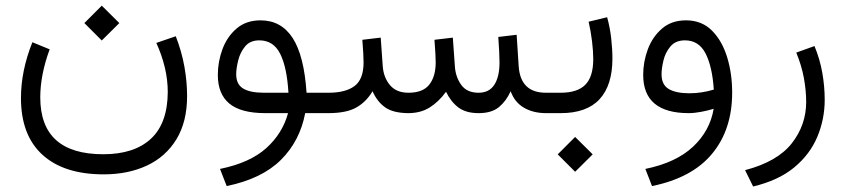

<svg xmlns="http://www.w3.org/2000/svg" viewBox="-20 -406 3035 689"><path d="M282.7 -323.2 345.2 -385.7 408.2 -323.2 345.2 -260.7ZM541 -252 610.8 -275.9Q632.3 -220.2 641.8 -166.5Q651.4 -112.8 651.4 -61Q651.4 30.8 613.3 93.5Q575.2 156.2 507.6 188Q439.9 219.7 352.1 219.7Q209.5 219.7 132.3 149.4Q55.2 79.1 55.2 -54.2Q55.2 -151.9 96.2 -254.4L158.2 -229Q124.5 -137.2 124.5 -56.6Q124.5 147.5 350.6 147.5Q461.9 147.5 521.7 91.8Q581.5 36.1 582 -75.7Q582 -119.6 571.5 -163.8Q561 -208 541 -252Z M915 -333Q989.3 -333 1030.3 -269.5Q1071.3 -206.1 1080.1 -73.2H1144V0H1075.2Q1056.2 100.1 987.8 168Q919.4 235.8 793.5 261.7L769.5 200.2Q877 178.2 935.3 125.7Q993.7 73.2 1013.7 0H932.1Q844.7 0 803.2 -34.2Q761.7 -68.4 761.7 -137.2Q761.7 -184.6 778.3 -229.5Q794.9 -274.4 829.1 -303.7Q863.3 -333 915 -333ZM1015.1 -73.2Q1009.8 -164.1 985.6 -212.6Q961.4 -261.2 910.6 -261.2Q877.4 -261.2 859.6 -239.5Q841.8 -217.8 834.7 -189Q827.6 -160.2 827.6 -139.6Q827.6 -103.5 852.5 -88.4Q877.4 -73.2 927.2 -73.2Z M1697.3 -73.2Q1735.4 -73.2 1753.9 -101.8Q1772.5 -130.4 1772.5 -181.6Q1772.5 -213.4 1768.1 -273.4L1834 -281.2L1841.3 -168.5Q1847.7 -73.2 1939 -73.2H1953.6V0H1939.5Q1893.6 0 1860.1 -19.5Q1826.7 -39.1 1812.5 -78.6Q1796.4 -43 1770.3 -21.5Q1744.1 0 1697.8 0Q1651.9 0 1625 -20.3Q1598.1 -40.5 1580.6 -76.7Q1554.7 -41 1522.2 -20.5Q1489.7 0 1444.8 0Q1390.6 -0.5 1362.1 -20.8Q1333.5 -41 1316.9 -78.6Q1294.4 -40.5 1258.8 -20.3Q1223.1 0 1158.2 0H1124.5V-73.2H1159.2Q1220.2 -73.2 1252.4 -97.4Q1284.7 -121.6 1284.7 -182.6Q1284.7 -207 1280.3 -263.2L1346.2 -271L1353.5 -168.5Q1356.4 -127.9 1379.4 -100.6Q1402.3 -73.2 1445.8 -73.2Q1497.6 -73.2 1520.5 -102.3Q1543.5 -131.3 1543.5 -182.6Q1543.5 -205.6 1539.1 -263.2L1605 -271L1612.3 -168.5Q1614.7 -129.9 1635 -101.6Q1655.3 -73.2 1697.3 -73.2Z M2177.7 -195.8Q2177.7 -100.1 2131.6 -50Q2085.4 0 1992.2 0H1934.1V-73.2H1992.2Q2051.8 -73.2 2080.3 -101.8Q2108.9 -130.4 2108.9 -194.3Q2108.9 -222.2 2104.5 -258.3Q2100.1 -294.4 2092.3 -328.1L2158.7 -344.2Q2168.9 -307.6 2173.3 -268.6Q2177.7 -229.5 2177.7 -195.8ZM1981.4 147.9 2043.9 85.4 2106.9 147.9 2043.9 210.4Z M2541 -15.6Q2522.9 -9.8 2497.3 -4.9Q2471.7 0 2451.7 0Q2288.1 0 2288.1 -137.2Q2288.1 -184.6 2304.9 -229.5Q2321.8 -274.4 2356 -303.7Q2390.1 -333 2441.9 -333Q2498 -333 2534.7 -296.4Q2571.3 -259.8 2589.4 -200.7Q2607.4 -141.6 2607.4 -73.7Q2607.4 58.6 2535.6 145.5Q2463.9 232.4 2319.8 261.7L2295.9 200.2Q2405.8 177.7 2466.8 120.6Q2527.8 63.5 2541 -15.6ZM2541.5 -84.5Q2536.1 -167 2512 -214.1Q2487.8 -261.2 2438 -261.2Q2404.3 -261.2 2386 -239.5Q2367.7 -217.8 2360.8 -189Q2354 -160.2 2354 -139.6Q2354 -101.6 2380.1 -86.4Q2406.2 -71.3 2454.1 -71.3Q2497.6 -71.3 2541.5 -84.5Z M2902.8 -240.7Q2922.4 -193.4 2930.9 -144.5Q2939.5 -95.7 2939.5 -47.9Q2939.5 21.5 2913.1 84.7Q2886.7 147.9 2830.1 194.8Q2773.4 241.7 2682.6 263.2L2653.8 204.6Q2769.5 174.3 2821.3 108.4Q2873 42.5 2873 -40Q2873 -81.5 2864.7 -126.5Q2856.4 -171.4 2837.4 -217.3Z"/></svg>

Font: Vazir Light WOL-UI
Style: Light-WOL-UI
Weight: 300
Designer: Saber Rastikerdar
Foundry: Saber Rastikerdar
Version: Version 30.1.0